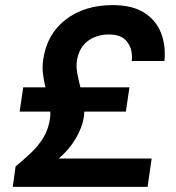

<svg xmlns="http://www.w3.org/2000/svg" viewBox="-20 -732 690 752"><path d="M30 0 41 -80Q71 -105 99.5 -131.5Q128 -158 149 -191.5Q170 -225 176 -269Q178 -282 177 -295H57L71 -390H158Q152 -415 148.5 -441.5Q145 -468 149 -497Q163 -598 237 -655Q311 -712 421 -712Q498 -712 544.5 -682.5Q591 -653 610.5 -603.5Q630 -554 624 -493H496Q501 -537 479 -567Q457 -597 407 -597Q358 -597 323.5 -571Q289 -545 281 -493Q278 -469 283 -443Q288 -417 295 -390H487L473 -295H310Q310 -285 309 -276Q302 -232 276.5 -189Q251 -146 210 -111H574L558 0Z"/></svg>

Font: Host Grotesk ExtraBold
Style: Italic
Weight: 800
Italic angle: -8°
Designer: Doğukan Karapınar
Foundry: Element Type
Version: Version 1.003; ttfautohint (v1.8.4.7-5d5b)